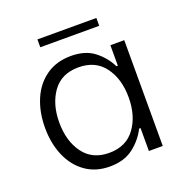

<svg xmlns="http://www.w3.org/2000/svg" viewBox="-122 -780 865 897"><g transform="rotate(-20 310.5 -331.0)"><path d="M51 -267Q51 -345 77.5 -407.5Q104 -470 155.5 -506Q207 -542 279 -542Q350 -542 394.5 -507.5Q439 -473 463 -424H470V-526H539V0H470V-114H463Q437 -63 391.5 -28.5Q346 6 275 6Q205 6 154.5 -30Q104 -66 77.5 -128Q51 -190 51 -267ZM467 -268Q467 -360 422.5 -420Q378 -480 294 -480Q209 -480 165.5 -419.5Q122 -359 122 -268Q122 -176 166 -115.5Q210 -55 294 -55Q378 -55 422.5 -115.5Q467 -176 467 -268ZM159 -668H452V-629H159Z"/></g></svg>

Font: Be Vietnam Light
Style: Regular
Weight: 300
Designer: Gabriel Lam
Foundry: TypeRant
Version: Version 4.000